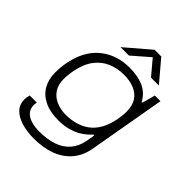

<svg xmlns="http://www.w3.org/2000/svg" viewBox="-250 -857 1175 1175"><g transform="rotate(45 337.5 -269.5)"><path d="M253 184Q192 184 144.5 169.5Q97 155 69.5 126.5Q42 98 42 53Q42 46 43.5 37Q45 28 49 15H110Q109 22 108 27.5Q107 33 107 38Q107 71 126 91.5Q145 112 176.5 121Q208 130 245 130Q315 130 366.5 112Q418 94 449.5 57Q481 20 491 -35Q493 -50 496 -63.5Q499 -77 500 -92H494Q467 -62 435 -42Q403 -22 364.5 -11.5Q326 -1 279 -1Q206 -1 157 -25.5Q108 -50 83.5 -93Q59 -136 59 -195Q59 -230 63.5 -261.5Q68 -293 76 -321Q105 -426 180.5 -482Q256 -538 362 -538Q435 -538 485 -514.5Q535 -491 561 -441H567L590 -526H639L552 -31Q540 41 499.5 89Q459 137 396.5 160.5Q334 184 253 184ZM287 -57Q331 -57 370.5 -68Q410 -79 442 -102.5Q474 -126 496.5 -165Q519 -204 530 -260Q533 -279 535 -292Q537 -305 537.5 -314.5Q538 -324 538 -332Q538 -386 516 -419Q494 -452 455.5 -467.5Q417 -483 367 -483Q312 -483 263.5 -463Q215 -443 180.5 -398Q146 -353 132 -280Q128 -260 126.5 -245.5Q125 -231 124.5 -221.5Q124 -212 124 -202Q124 -154 146 -121.5Q168 -89 205.5 -73Q243 -57 287 -57ZM232 -587 391 -723H449L564 -587H496L406 -694H428L305 -587Z"/></g></svg>

Font: Archivo Expanded ExtraLight
Style: Italic
Weight: 250
Width: 7
Italic angle: -10°
Designer: Hector Gatti
Foundry: Omnibus-Type
Version: Version 2.001